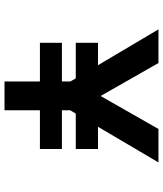

<svg xmlns="http://www.w3.org/2000/svg" viewBox="46 -786 740 873"><g transform="rotate(90 416.5 -350.0)"><path d="M351 0V-161H175V-261H351V-299L337 -324H175V-425H277L114 -700H267L417 -437L567 -700H719L557 -425H658V-324H497L482 -299V-261H658V-161H482V0Z"/></g></svg>

Font: Zen Kaku Gothic Antique Black
Style: Regular
Weight: 900
Designer: Yoshimichi Ohira
Foundry: Positype
Version: Version 1.001